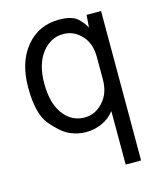

<svg xmlns="http://www.w3.org/2000/svg" viewBox="-99 -523 627 769"><g transform="rotate(-15 215.0 -139.0)"><path d="M390.6 175.8H326.7V-45.9Q305.2 -18.6 273.9 -4.6Q242.7 9.3 208 9.3Q173.3 9.3 140.4 -5.6Q107.4 -20.5 68.4 -66.9Q29.3 -113.3 29.3 -222.2Q29.3 -328.6 81.8 -391.4Q134.3 -454.1 218.3 -454.1Q273.9 -454.1 296.6 -431.4Q319.3 -408.7 326.7 -392.1L330.6 -443.8H390.6ZM326.7 -176.8V-270Q326.7 -327.1 294.9 -360.6Q263.2 -394 219.7 -394Q167 -394 131.3 -347.7Q95.7 -301.3 95.7 -222.2Q95.7 -140.1 129.6 -94.5Q163.6 -48.8 218.3 -48.8Q261.2 -48.8 293.9 -84.2Q326.7 -119.6 326.7 -176.8Z"/></g></svg>

Font: Meera
Style: Regular
Weight: 400
Designer: Hussain KH and Suresh P for Swathanthra Malayalam Computing (SMC)
Version: Version 7.0.0+20221109